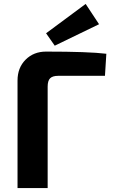

<svg xmlns="http://www.w3.org/2000/svg" viewBox="-20 -955 573 975"><path d="M483 -832 258 -723 214 -786 415 -935ZM69 0V-546Q69 -611 110 -652Q151 -693 214 -693Q430 -693 520 -682L513 -570H276Q247 -570 234.5 -557.5Q222 -545 222 -515V0Z"/></svg>

Font: Exo 2.0
Style: Bold
Weight: 700
Designer: Natanael Gama
Version: Version 1.001;PS 001.001;hotconv 1.0.70;makeotf.lib2.5.58329